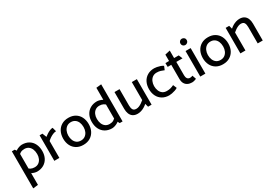

<svg xmlns="http://www.w3.org/2000/svg" viewBox="50 -1823 4508 3159"><g transform="rotate(-30 2304.5 -243.0)"><path d="M162 208V-425L120 -485H66V219ZM126 -343Q157 -381 187.5 -398.5Q218 -416 262 -416Q308 -416 340 -393Q372 -370 388.5 -330Q405 -290 405 -238Q405 -190 388 -152Q371 -114 339.5 -91.5Q308 -69 262 -69Q219 -69 186.5 -86Q154 -103 123 -142L95 -74Q117 -42 148 -23Q179 -4 210 4.5Q241 13 261 13Q334 13 388.5 -18.5Q443 -50 473 -107Q503 -164 503 -239Q503 -317 474 -375.5Q445 -434 391 -466Q337 -498 262 -498Q242 -498 211 -489Q180 -480 149.5 -461Q119 -442 97 -412Z M689 0V-321Q713 -344 742.5 -363.5Q772 -383 803.5 -395.5Q835 -408 861 -408L840 -485Q814 -485 783.5 -472Q753 -459 725 -440.5Q697 -422 678 -406L647 -485H593V0Z M1141 13Q1067 13 1013 -19.5Q959 -52 930 -109.5Q901 -167 901 -243Q902 -319 931.5 -376Q961 -433 1015.5 -465.5Q1070 -498 1145 -498Q1220 -498 1274 -465.5Q1328 -433 1357 -375.5Q1386 -318 1386 -242Q1386 -167 1356 -109.5Q1326 -52 1271.5 -19.5Q1217 13 1141 13ZM1142 -69Q1188 -69 1220.5 -92Q1253 -115 1270.5 -154Q1288 -193 1288 -241Q1288 -292 1271.5 -331.5Q1255 -371 1223 -393.5Q1191 -416 1145 -416Q1100 -416 1067.5 -393Q1035 -370 1017.5 -331Q1000 -292 999 -244Q999 -194 1015.5 -154Q1032 -114 1064 -91.5Q1096 -69 1142 -69Z M1793 -82 1835 0H1890V-705L1793 -695ZM1823 -142Q1792 -105 1761.5 -87Q1731 -69 1687 -69Q1641 -69 1609 -92Q1577 -115 1560.5 -155Q1544 -195 1544 -247Q1544 -295 1561 -333Q1578 -371 1610 -393.5Q1642 -416 1687 -416Q1730 -416 1762.5 -399Q1795 -382 1826 -343L1854 -411Q1833 -443 1801.5 -462Q1770 -481 1739 -489.5Q1708 -498 1688 -498Q1615 -498 1560.5 -466.5Q1506 -435 1476 -378.5Q1446 -322 1446 -246Q1446 -168 1475 -110Q1504 -52 1558.5 -19.5Q1613 13 1687 13Q1708 13 1738.5 4Q1769 -5 1800 -24.5Q1831 -44 1852 -73Z M2345 -485V-143Q2322 -123 2295.5 -105Q2269 -87 2243 -76.5Q2217 -66 2192 -66Q2145 -66 2128.5 -95.5Q2112 -125 2112 -174V-485H2016V-165Q2016 -113 2032 -72Q2048 -31 2082.5 -7.5Q2117 16 2172 16Q2205 16 2238.5 5.5Q2272 -5 2302.5 -23.5Q2333 -42 2357 -64L2374 0H2441V-485Z M2908 -102Q2877 -87 2846.5 -78Q2816 -69 2772 -69Q2726 -69 2694 -91.5Q2662 -114 2645.5 -154Q2629 -194 2629 -244Q2630 -292 2647.5 -331Q2665 -370 2697.5 -393Q2730 -416 2775 -416Q2818 -416 2849 -406Q2880 -396 2911 -383L2939 -451Q2918 -466 2887 -476.5Q2856 -487 2826 -492.5Q2796 -498 2776 -498Q2701 -498 2646 -465.5Q2591 -433 2561.5 -376Q2532 -319 2531 -243Q2531 -167 2560 -109.5Q2589 -52 2643.5 -19.5Q2698 13 2772 13Q2793 13 2823.5 7.5Q2854 2 2885 -8.5Q2916 -19 2937 -33Z M3233 -479H3145V-622L3049 -600V-479H2980L2981 -406H3049V-135Q3049 -86 3068 -52Q3087 -18 3122 -0.5Q3157 17 3204 17Q3219 17 3234.5 13.5Q3250 10 3264 5Q3278 0 3286 -4L3261 -77Q3251 -73 3238.5 -69.5Q3226 -66 3214 -66Q3178 -66 3161.5 -89.5Q3145 -113 3145 -150V-406H3263Z M3463 0V-485H3366V0ZM3413 -572Q3438 -572 3456 -589.5Q3474 -607 3474 -632Q3474 -658 3456 -675Q3438 -692 3413 -692Q3388 -692 3371 -674.5Q3354 -657 3354 -632Q3354 -606 3371 -589Q3388 -572 3413 -572Z M3793 13Q3719 13 3665 -19.5Q3611 -52 3582 -109.5Q3553 -167 3553 -243Q3554 -319 3583.5 -376Q3613 -433 3667.5 -465.5Q3722 -498 3797 -498Q3872 -498 3926 -465.5Q3980 -433 4009 -375.5Q4038 -318 4038 -242Q4038 -167 4008 -109.5Q3978 -52 3923.5 -19.5Q3869 13 3793 13ZM3794 -69Q3840 -69 3872.5 -92Q3905 -115 3922.5 -154Q3940 -193 3940 -241Q3940 -292 3923.5 -331.5Q3907 -371 3875 -393.5Q3843 -416 3797 -416Q3752 -416 3719.5 -393Q3687 -370 3669.5 -331Q3652 -292 3651 -244Q3651 -194 3667.5 -154Q3684 -114 3716 -91.5Q3748 -69 3794 -69Z M4224 0V-342Q4248 -363 4274 -380.5Q4300 -398 4326.5 -408.5Q4353 -419 4377 -419Q4424 -419 4440.5 -389.5Q4457 -360 4457 -311V0H4553V-320Q4553 -372 4537 -413Q4521 -454 4486.5 -477.5Q4452 -501 4397 -501Q4364 -501 4330.5 -490.5Q4297 -480 4267 -462Q4237 -444 4212 -421L4195 -485H4128V0Z"/></g></svg>

Font: Catamaran Medium
Style: Regular
Weight: 500
Designer: Pria Ravichandran
Version: Version 2.000